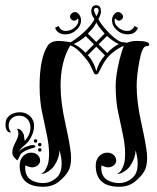

<svg xmlns="http://www.w3.org/2000/svg" viewBox="-20 -710 600 732"><path d="M125 -139Q125 -145 132 -145Q138 -145 138 -139Q138 -132 132 -132Q125 -132 125 -139ZM125 -159Q125 -165 132 -165Q138 -165 138 -159Q138 -152 132 -152Q125 -152 125 -159ZM109 -173Q109 -179 116 -179Q122 -179 122 -173Q122 -166 116 -166Q109 -166 109 -173ZM417 -631Q417 -617 432 -604.5Q447 -592 465 -592Q484 -592 493 -611L506 -604Q497 -579 466 -579Q443 -579 425 -595.5Q407 -612 407 -633Q407 -644 414 -654Q421 -664 430 -664Q437 -664 443 -658.5Q449 -653 449 -646Q449 -640 443.5 -635.5Q438 -631 434 -631Q430 -631 426.5 -633.5Q423 -636 421 -638L419 -640Q417 -637 417 -631ZM266 -664Q275 -664 282 -654Q289 -644 289 -633Q289 -612 271 -595.5Q253 -579 230 -579Q199 -579 190 -604L203 -611Q212 -592 231 -592Q249 -592 264 -604.5Q279 -617 279 -631Q279 -637 277 -640Q270 -631 262 -631Q258 -631 252.5 -635.5Q247 -640 247 -646Q247 -653 253 -658.5Q259 -664 266 -664ZM502 -554Q549 -554 549 -540Q549 -534 538 -534Q522 -534 511.5 -477.5Q501 -421 501 -382Q501 -321 519 -240Q537 -159 540 -125Q540 -122 540.5 -116.5Q541 -111 541 -108Q541 -75 529.5 -56Q518 -37 495 -18Q471 2 434 2Q345 2 345 -79Q345 -101 358 -114.5Q371 -128 389 -128Q404 -128 413.5 -119Q423 -110 423 -98Q423 -87 413.5 -79.5Q404 -72 393 -72Q387 -72 380.5 -74Q374 -76 370 -78L367 -80Q366 -76 366 -71Q366 -33 396 -20Q415 -12 433 -12Q465 -12 488 -35Q505 -52 505 -86Q505 -98 503 -110.5Q501 -123 499 -130L497 -136Q496 -108 478 -80Q470 -67 455 -57Q440 -47 429 -47H427L428 -48Q430 -49 433 -51Q436 -53 439 -56.5Q442 -60 445 -66Q448 -72 451 -79.5Q454 -87 455.5 -98.5Q457 -110 457 -124Q457 -153 450 -189Q446 -210 439 -242Q432 -274 429 -288.5Q426 -303 423.5 -328Q421 -353 421 -382Q421 -411 428.5 -449.5Q436 -488 444 -512L452 -536Q408 -515 385 -484Q375 -471 367.5 -455.5Q360 -440 356 -433Q352 -426 347 -426Q341 -426 337.5 -433Q334 -440 327 -455.5Q320 -471 309 -484Q273 -530 248 -537Q211 -476 211 -382Q211 -321 229 -240Q247 -159 250 -125Q250 -122 250.5 -116.5Q251 -111 251 -108Q251 -75 239.5 -56Q228 -37 205 -18Q181 2 144 2Q55 2 55 -79Q55 -101 68 -114.5Q81 -128 99 -128Q114 -128 123.5 -119Q133 -110 133 -98Q133 -87 123.5 -79.5Q114 -72 103 -72Q97 -72 90.5 -74Q84 -76 80 -78L77 -80Q76 -76 76 -71Q76 -33 106 -20Q125 -12 143 -12Q175 -12 198 -35Q215 -52 215 -86Q215 -98 213 -110.5Q211 -123 209 -130L207 -136Q206 -108 188 -80Q180 -67 165 -57Q150 -47 139 -47H137L138 -48Q140 -49 143 -51Q146 -53 149 -56.5Q152 -60 155 -66Q158 -72 161 -79.5Q164 -87 165.5 -98.5Q167 -110 167 -124Q167 -153 160 -189Q156 -210 149 -242Q142 -274 139 -288.5Q136 -303 133.5 -328Q131 -353 131 -382Q131 -488 162 -536Q174 -554 205 -554Q218 -554 250 -549Q281 -568 309 -596Q319 -606 327 -616.5Q335 -627 338 -632L340 -638Q328 -654 328 -666Q328 -690 347 -690Q365 -690 365 -666Q365 -660 362.5 -653Q360 -646 358 -642L355 -638Q363 -620 385 -596Q418 -559 442 -550L465 -547Q480 -554 502 -554ZM110 -231Q110 -200 87 -169Q83 -164 61 -145L50 -129Q61 -143 78 -150Q96 -157 105 -157Q115 -157 115 -151Q115 -148 106.5 -146Q98 -144 84 -138.5Q70 -133 59 -123L47 -99L44 -100Q42 -102 39.5 -104.5Q37 -107 34 -110Q31 -113 29 -118Q27 -123 27 -129Q27 -145 38.5 -166.5Q50 -188 50 -200V-201Q50 -206 48.5 -210.5Q47 -215 46 -217L44 -219H45Q62 -219 71 -196L74 -173Q96 -196 96 -224Q96 -244 84 -256.5Q72 -269 54 -269Q36 -269 24.5 -258.5Q13 -248 13 -231Q13 -223 15.5 -217Q18 -211 20 -208L23 -205H21Q1 -205 1 -236Q1 -258 17 -270Q33 -282 56 -282Q79 -282 94.5 -267Q110 -252 110 -231ZM356 -670Q356 -680 347 -680Q338 -680 338 -670L347 -648Q356 -662 356 -670ZM379 -582Q348 -617 347 -626Q345 -612 315 -582L347 -550ZM433 -542Q412 -551 388 -573L356 -541L389 -508Q410 -531 433 -542ZM338 -541 307 -572Q283 -552 261 -542Q284 -532 306 -509ZM380 -499 347 -532 315 -500Q340 -471 347 -438Q356 -473 380 -499Z"/></svg>

Font: Pomorsky Unicode
Style: Medium
Weight: 500
Version: 1.1